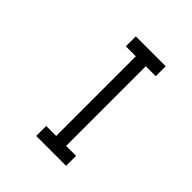

<svg xmlns="http://www.w3.org/2000/svg" viewBox="-176 -739 852 852"><g transform="rotate(45 250.0 -312.5)"><path d="M375 0V-62.5H312.5Q312.5 -62.5 312.5 -562.5H375V-625H187.5V-562.5H250Q250 -562.5 250 -62.5H187.5V0Z"/></g></svg>

Font: Unifont
Style: Regular
Weight: 500
Version: Version 15.1.04